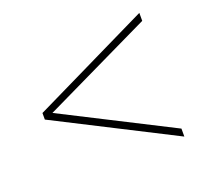

<svg xmlns="http://www.w3.org/2000/svg" viewBox="-85 -670 678 633"><g transform="rotate(-20 254.5 -353.0)"><path d="M461 -136V-164L79 -358L461 -542V-570L48 -369V-346Z"/></g></svg>

Font: Noto Sans Malayalam SemiCondensed Thin
Style: Regular
Weight: 100
Width: 4
Designer: Jelle Bosma - Monotype Design Team
Foundry: Monotype Imaging Inc.
Version: Version 2.104